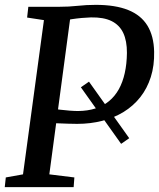

<svg xmlns="http://www.w3.org/2000/svg" viewBox="-21 -771 655 791"><path d="M511.4 -201.6 478 -178.4 312.2 -411.4 345.6 -434.6ZM-1.4 0 2.9 -40 73.8 -52.7 160 -688.1 90.7 -698.7 95.7 -743H221.3Q262.9 -743 299 -747Q335.1 -751 373.6 -751Q454.1 -751 507 -729.8Q559.8 -708.6 586.2 -665.7Q612.6 -622.8 614 -558.3Q615.3 -500.8 600.3 -453.7Q585.3 -406.5 556.8 -370.5Q528.3 -334.5 488.6 -310Q448.8 -285.6 400.2 -273.2Q351.7 -260.7 296.9 -260.7Q281.9 -260.7 259.4 -261.4Q236.8 -262.1 216.5 -263Q196.1 -263.9 187.2 -264.4L188.5 -324.6Q203.8 -321.9 224.5 -319.3Q245.2 -316.8 265.6 -315.2Q286.1 -313.6 300.6 -313.6Q340.3 -314 372.2 -324.2Q404.1 -334.4 428.2 -354.4Q452.4 -374.4 468.6 -403.5Q484.7 -432.6 493 -470.1Q501.4 -507.7 501.9 -553.1Q502.2 -602.4 486.8 -635.2Q471.3 -668 438.6 -684.2Q405.8 -700.3 353.7 -699.3Q336.9 -698.9 316 -697Q295.1 -695.1 274.1 -691.9Q253 -688.6 235.3 -683.6L272.7 -728.9L182.2 -52.7L285.4 -40L282.4 0Z"/></svg>

Font: Merriweather 7pt Light
Style: Italic
Weight: 300
Italic angle: -7.8°
Designer: Eben Sorkin
Foundry: Eben Sorkin
Version: Version 2.200;gftools[0.9.31]